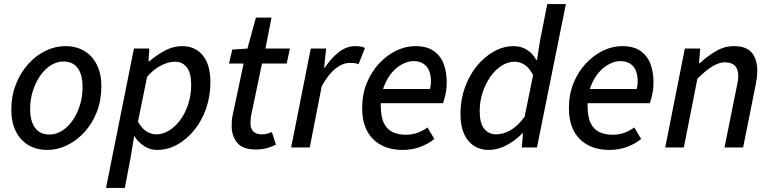

<svg xmlns="http://www.w3.org/2000/svg" viewBox="-20 -729 3813 949"><path d="M215 12Q160 12 120 -12Q80 -36 58 -80.5Q36 -125 36 -186Q36 -256 59 -313.5Q82 -371 120 -413Q158 -455 205.5 -478Q253 -501 303 -501Q357 -501 397 -477Q437 -453 459 -408.5Q481 -364 481 -303Q481 -233 458.5 -175.5Q436 -118 397.5 -76Q359 -34 311.5 -11Q264 12 215 12ZM224 -64Q256 -64 285.5 -82Q315 -100 338 -132.5Q361 -165 374.5 -207.5Q388 -250 388 -299Q388 -360 364 -392.5Q340 -425 293 -425Q262 -425 232.5 -407Q203 -389 180 -356.5Q157 -324 143 -281.5Q129 -239 129 -190Q129 -130 153.5 -97Q178 -64 224 -64Z M504 200 642 -489H718L714 -426H718Q754 -457 795.5 -479Q837 -501 880 -501Q945 -501 982.5 -455Q1020 -409 1020 -323Q1020 -253 998.5 -192Q977 -131 939.5 -85Q902 -39 855 -13.5Q808 12 757 12Q722 12 692.5 -7Q663 -26 645 -55H643L626 47L597 200ZM753 -65Q786 -65 817 -84.5Q848 -104 872.5 -138Q897 -172 911 -216.5Q925 -261 925 -310Q925 -368 903.5 -396Q882 -424 844 -424Q813 -424 775.5 -405Q738 -386 707 -349L662 -128Q681 -94 704 -79.5Q727 -65 753 -65Z M1244 10Q1180 10 1152.5 -23.5Q1125 -57 1125 -106Q1125 -119 1126 -132.5Q1127 -146 1130 -160L1184 -415H1112L1128 -484L1203 -489L1245 -642H1322L1292 -489H1413L1397 -415H1275L1221 -157Q1220 -148 1219 -139.5Q1218 -131 1218 -121Q1218 -94 1231.5 -79.5Q1245 -65 1274 -65Q1289 -65 1301.5 -68.5Q1314 -72 1324 -76L1344 -14Q1327 -5 1301.5 2.5Q1276 10 1244 10Z M1419 0 1516 -489H1592L1582 -395H1586Q1615 -440 1653.5 -470.5Q1692 -501 1736 -501Q1751 -501 1763 -499Q1775 -497 1784 -492L1752 -411Q1744 -416 1732.5 -417Q1721 -418 1708 -418Q1673 -418 1637 -389Q1601 -360 1570 -302L1511 0Z M1969 12Q1878 12 1824 -41.5Q1770 -95 1770 -194Q1770 -263 1793 -319Q1816 -375 1854 -415.5Q1892 -456 1938.5 -478.5Q1985 -501 2033 -501Q2090 -501 2124 -477Q2158 -453 2173 -413Q2188 -373 2188 -322Q2188 -301 2185.5 -282.5Q2183 -264 2178.5 -248Q2174 -232 2170 -219H1838L1846 -289H2105Q2108 -301 2109 -309Q2110 -317 2110 -328Q2110 -354 2102 -376.5Q2094 -399 2074.5 -413Q2055 -427 2023 -427Q1998 -427 1969.5 -412.5Q1941 -398 1917 -370Q1893 -342 1877.5 -301Q1862 -260 1862 -209Q1862 -151 1878 -119.5Q1894 -88 1922 -75.5Q1950 -63 1987 -63Q2018 -63 2044.5 -73Q2071 -83 2093 -99L2127 -42Q2097 -18 2057.5 -3Q2018 12 1969 12Z M2396 12Q2332 12 2294 -34Q2256 -80 2256 -166Q2256 -236 2278 -297Q2300 -358 2337.5 -403.5Q2375 -449 2422 -475Q2469 -501 2519 -501Q2557 -501 2586 -482Q2615 -463 2631 -432H2634L2649 -527L2685 -709H2777L2634 0H2559L2565 -70H2562Q2527 -34 2483.5 -11Q2440 12 2396 12ZM2432 -65Q2468 -65 2503.5 -85.5Q2539 -106 2573 -152L2615 -358Q2596 -394 2572.5 -409Q2549 -424 2524 -424Q2490 -424 2459 -404Q2428 -384 2404 -350Q2380 -316 2365.5 -272Q2351 -228 2351 -179Q2351 -121 2373 -93Q2395 -65 2432 -65Z M2991 12Q2900 12 2846 -41.5Q2792 -95 2792 -194Q2792 -263 2815 -319Q2838 -375 2876 -415.5Q2914 -456 2960.5 -478.5Q3007 -501 3055 -501Q3112 -501 3146 -477Q3180 -453 3195 -413Q3210 -373 3210 -322Q3210 -301 3207.5 -282.5Q3205 -264 3200.5 -248Q3196 -232 3192 -219H2860L2868 -289H3127Q3130 -301 3131 -309Q3132 -317 3132 -328Q3132 -354 3124 -376.5Q3116 -399 3096.5 -413Q3077 -427 3045 -427Q3020 -427 2991.5 -412.5Q2963 -398 2939 -370Q2915 -342 2899.5 -301Q2884 -260 2884 -209Q2884 -151 2900 -119.5Q2916 -88 2944 -75.5Q2972 -63 3009 -63Q3040 -63 3066.5 -73Q3093 -83 3115 -99L3149 -42Q3119 -18 3079.5 -3Q3040 12 2991 12Z M3268 0 3365 -489H3441L3435 -417H3439Q3477 -452 3519 -476.5Q3561 -501 3607 -501Q3669 -501 3696 -468.5Q3723 -436 3723 -378Q3723 -361 3721 -345.5Q3719 -330 3715 -310L3653 0H3561L3621 -298Q3625 -317 3627 -328.5Q3629 -340 3629 -353Q3629 -387 3612.5 -404Q3596 -421 3562 -421Q3535 -421 3502 -401.5Q3469 -382 3427 -340L3360 0Z"/></svg>

Font: Source Sans 3 ExtraLight Medium
Style: Italic
Weight: 500
Italic angle: -11°
Version: Version 3.052;hotconv 1.1.0;makeotfexe 2.6.0